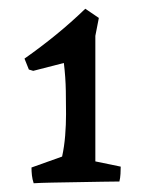

<svg xmlns="http://www.w3.org/2000/svg" viewBox="-20 -720 352 439"><path d="M57 -301Q54 -310 53 -319Q52 -328 52 -337L122 -362Q127 -385 129 -410Q131 -435 131 -459Q131 -481 130.5 -512Q130 -543 126 -576L56 -558L46 -561L36 -586Q73 -612 108 -640.5Q143 -669 175 -700L206 -679L198 -638V-351L256 -339Q256 -332 255.5 -322.5Q255 -313 253 -305Q240 -305 213.5 -304.5Q187 -304 156.5 -303.5Q126 -303 99 -302.5Q72 -302 57 -301Z"/></svg>

Font: Labrada
Style: Regular
Weight: 400
Designer: Mercedes Jáuregui
Foundry: Omnibus-Type Team
Version: Version 1.000; ttfautohint (v1.8.4.7-5d5b)